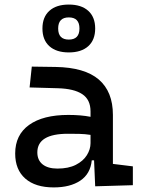

<svg xmlns="http://www.w3.org/2000/svg" viewBox="-20 -816 626 846"><path d="M399.4 4.9 394.5 -109.4H384.3Q378.4 -49.8 333.7 -20Q289.1 9.8 216.8 9.8Q135.7 9.8 91.3 -29.3Q46.9 -68.4 46.9 -139.6Q46.9 -221.7 108.2 -265.6Q169.4 -309.6 281.2 -309.6Q336.9 -309.6 378.9 -301.3V-325.2Q378.9 -377 342.5 -401.1Q306.2 -425.3 234.4 -427.2L110.4 -430.7L120.1 -522.5L224.6 -521Q353 -519 415.3 -465.6Q477.5 -412.1 477.5 -309.6V-93.8L565.4 -83V0ZM378.9 -221.7Q354 -225.6 329.3 -226.1Q304.7 -226.6 279.3 -226.6Q144.5 -226.6 144.5 -144.5Q144.5 -110.4 167.7 -91.8Q190.9 -73.2 233.4 -73.2Q281.7 -73.2 314.2 -89.8Q346.7 -106.4 362.8 -132.3Q378.9 -158.2 378.9 -185.5ZM283.2 -585Q228 -585 197.5 -612.5Q167 -640.1 167 -690.4Q167 -740.7 197.5 -768.3Q228 -795.9 283.2 -795.9Q338.4 -795.9 368.9 -768.3Q399.4 -740.7 399.4 -690.4Q399.4 -640.1 368.9 -612.5Q338.4 -585 283.2 -585ZM283.2 -641.6Q330.1 -641.6 330.1 -690.4Q330.1 -739.3 283.2 -739.3Q236.3 -739.3 236.3 -690.4Q236.3 -641.6 283.2 -641.6Z"/></svg>

Font: Cascadia Mono PL
Style: Regular
Weight: 400
Monospace: yes
Designer: Aaron Bell
Foundry: Saja Typeworks
Version: Version 2404.023; ttfautohint (v1.8.4)